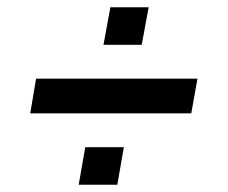

<svg xmlns="http://www.w3.org/2000/svg" viewBox="-20 -520 627 527"><path d="M63 -209 79 -304H522L505 -209ZM196 -13 214 -116H320L302 -13ZM264 -397 283 -500H388L369 -397Z"/></svg>

Font: Archivo SemiCondensed SemiBold
Style: Italic
Weight: 600
Width: 4
Italic angle: -10°
Designer: Hector Gatti
Foundry: Omnibus-Type
Version: Version 2.001